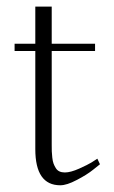

<svg xmlns="http://www.w3.org/2000/svg" viewBox="-20 -550 340 571"><path d="M133.8 -530.3V-419.9H262.7V-398.4H133.8V-120.1Q133.8 -107.9 134 -100.1Q134.3 -92.3 135.5 -81.3Q136.7 -70.3 139.2 -63.7Q141.6 -57.1 145.8 -50.3Q149.9 -43.5 156.7 -40.3Q163.6 -37.1 172.9 -37.1Q189.9 -37.1 215.6 -48.6Q241.2 -60.1 252.2 -66.9Q263.2 -73.7 269.5 -78.1L277.3 -61.5L257.8 -45.9Q237.8 -29.8 208 -14.6Q178.7 1 159.2 1Q85 1 85 -106.4V-398.4H23.4V-419.9H85V-530.3Z"/></svg>

Font: Buda
Style: light
Weight: 400
Version: Version 1.002